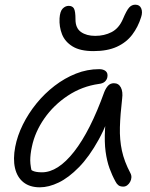

<svg xmlns="http://www.w3.org/2000/svg" viewBox="-20 -789 641 819"><path d="M150 10Q107 10 80 -11.5Q53 -33 44 -72Q35 -111 45 -163Q54 -210 77.5 -257.5Q101 -305 135.5 -347.5Q170 -390 213 -423Q256 -456 304 -475Q352 -494 403 -494Q421 -494 431 -485.5Q441 -477 438 -460Q436 -449 427.5 -441Q419 -433 402 -431Q330 -421 269.5 -381Q209 -341 169 -283.5Q129 -226 116 -163Q109 -131 109 -104.5Q109 -78 121 -36L87 -93Q104 -69 117.5 -61.5Q131 -54 159 -54Q227 -54 296 -142Q365 -230 425 -397Q432 -414 441.5 -424Q451 -434 466 -434Q486 -434 495.5 -416Q505 -398 501 -368Q493 -300 491.5 -246.5Q490 -193 500 -146.5Q510 -100 536 -51Q541 -42 540.5 -32Q540 -22 535 -13Q530 -4 522.5 1.5Q515 7 506 7Q493 7 485.5 1.5Q478 -4 473 -14Q458 -41 447 -71.5Q436 -102 430.5 -142Q425 -182 428 -238Q431 -294 444 -372L473 -371Q441 -266 401 -193.5Q361 -121 317 -76Q273 -31 230.5 -10.5Q188 10 150 10ZM379 -571Q322 -571 289.5 -591Q257 -611 244.5 -643Q232 -675 234 -711Q236 -741 247.5 -752.5Q259 -764 273 -764Q289 -764 295.5 -752.5Q302 -741 302 -706Q302 -669 325.5 -652.5Q349 -636 386 -636Q425 -636 456 -652Q487 -668 504 -707Q520 -745 531 -757Q542 -769 557 -769Q576 -769 582.5 -753Q589 -737 582 -716Q569 -674 544 -641Q519 -608 478.5 -589.5Q438 -571 379 -571Z"/></svg>

Font: Shantell Sans Light
Style: Italic
Weight: 300
Italic angle: -11°
Designer: Stephen Nixon, Anya Danilova, Shantell Martin
Foundry: Arrow Type
Version: Version 1.008;[ac192a2d6]